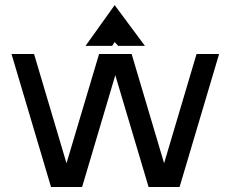

<svg xmlns="http://www.w3.org/2000/svg" viewBox="-20 -735 909 757"><path d="M181.2 2.4 25.4 -522H114.3L242.2 -91.3L370.6 -522H499L627 -91.3L754.9 -522H843.8L688 2.4H565.9L434.6 -438.5L303.7 2.4ZM422.4 -554.2H317.4L432.1 -714.8L551.3 -554.2H445.8L432.1 -569.3Z"/></svg>

Font: Proletarsk
Style: Regular
Weight: 400
Designer: Peter Wiegel, original typeface by Carl Albert Fahrenwaldt 1901
Foundry: Peter Wiegel
Version: Version 1.000 2010 initial release